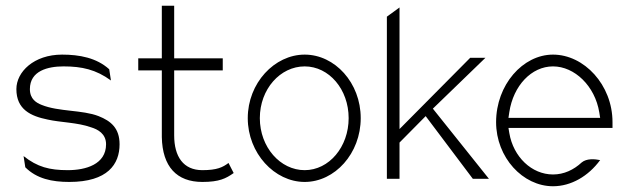

<svg xmlns="http://www.w3.org/2000/svg" viewBox="-20 -652 2199 668"><path d="M37 -342C37 -271 87 -248 146 -236C190 -226 250 -226 297 -209C320 -202 349 -187 349 -150C349 -80 278 -60 216 -60C152 -60 110 -71 62 -109L68 -70C108 -30 161 -19 221 -19C355 -19 396 -81 396 -150C396 -206 366 -231 323 -248C267 -270 184 -263 125 -287C107 -294 84 -307 84 -342C84 -406 147 -421 201 -421C265 -421 314 -410 366 -372L360 -411C316 -451 256 -462 196 -462C98 -462 37 -402 37 -342Z M461 -407H543V-175C545 -72 595 -19 684 -19C743 -19 766 -31 793 -50L775 -85C755 -70 735 -60 684 -60C618 -60 586 -107 586 -181V-407H755V-449H586V-632H543V-449H461Z M842 -241C842 -119 935 -19 1040 -19C1145 -19 1235 -118 1235 -241C1235 -364 1145 -462 1040 -462C935 -462 842 -363 842 -241ZM884 -241C884 -342 955 -421 1040 -421C1125 -421 1193 -341 1193 -241C1193 -141 1125 -60 1040 -60C955 -60 884 -140 884 -241Z M1326 -30H1370V-156L1461 -248L1625 -30H1681L1486 -274L1669 -451H1616L1370 -203V-626L1326 -594Z M1706 -227C1706 -104 1799 -4 1904 -4C1967 -4 2027 -39 2068 -95C2049 -99 2021 -101 2004 -87C1976 -61 1942 -45 1904 -45C1830 -45 1766 -106 1752 -189L1749 -207H2111V-227C2111 -357 2012 -462 1904 -462C1799 -462 1706 -357 1706 -227ZM1749 -242 1752 -262C1766 -354 1829 -421 1904 -421C1979 -421 2050 -353 2065 -261L2068 -242Z"/></svg>

Font: Charger Sport
Style: HLNrw
Weight: 100
Designer: Jasper
Foundry: Cannot Into Space Fonts
Version: Version 1.1